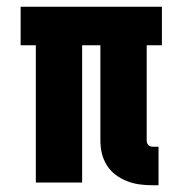

<svg xmlns="http://www.w3.org/2000/svg" viewBox="-20 -540 540 568"><path d="M431 8Q412 8 393 5.5Q374 3 356 -4Q338 -11 322.5 -22.5Q307 -34 296.5 -50.5Q286 -67 281.5 -85.5Q277 -104 277 -124V-406H223V0H86V-406H41V-520H459V-406H414V-124Q414 -116 419 -111Q424 -106 431 -106H449V8Z"/></svg>

Font: Iosevka Curly Heavy
Style: Regular
Weight: 900
Monospace: yes
Designer: Belleve Invis
Foundry: Belleve Invis
Version: Version 22.1.2; ttfautohint (v1.8.4)